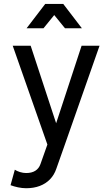

<svg xmlns="http://www.w3.org/2000/svg" viewBox="-20 -743 566 987"><path d="M269.5 124.5 313.5 0 491.7 -507.8H399.4L268.6 -109.4L137.7 -507.8H45.4L223.6 0L188 100.6Q180.2 123 161.6 134.8Q143.1 146.5 114.7 146.5Q99.1 146.5 82.5 141.4Q65.9 136.2 56.2 129.4L34.2 209Q50.8 215.3 72.5 220Q94.2 224.6 114.7 224.6Q153.3 224.6 184.3 212.9Q215.3 201.2 237.1 178.7Q258.8 156.2 269.5 124.5ZM314 -597.7H400.9L305.2 -722.7H212.4ZM203.6 -597.7 305.2 -722.7H212.4L116.7 -597.7Z"/></svg>

Font: Giphurs
Style: Regular
Weight: 400
Version: Version 2.010